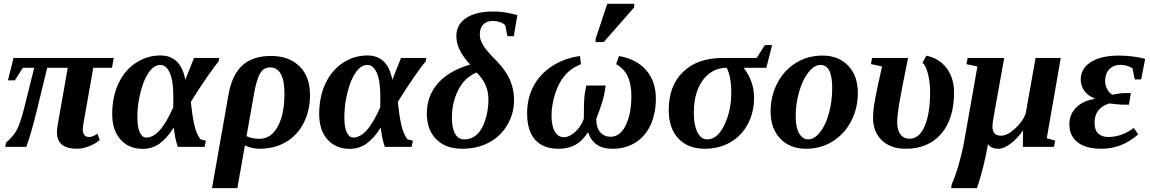

<svg xmlns="http://www.w3.org/2000/svg" viewBox="-20 -758 5938 991"><path d="M379.4 9.8Q326.2 9.8 300 -11.2Q273.9 -32.2 273.9 -76.2Q273.9 -89.4 277.3 -110.8L329.6 -408.2H223.6L169.9 -187Q139.2 -62.5 115.7 0H7.3L11.2 -22Q47.4 -53.2 64.9 -84.2Q82.5 -115.2 102.1 -189.9L156.7 -408.2H98.1L56.6 -343.3H21L49.8 -459H566.9L558.1 -408.2H461.4L409.7 -114.7L407.2 -90.8Q407.2 -50.8 440.4 -50.8Q458 -50.8 483.4 -67.9L494.6 -35.2Q472.7 -15.6 439 -2.9Q405.3 9.8 379.4 9.8Z M1042.5 -31.7 1036.1 0H897.9Q882.8 -42.5 877 -99.6Q841.3 -43.5 803.2 -16.6Q765.1 10.3 717.3 10.3Q644.5 10.3 601.8 -38.1Q559.1 -86.4 559.1 -169.4Q559.1 -257.8 591.3 -326.7Q623.5 -395.5 681.4 -433.6Q739.3 -471.7 808.1 -471.7Q913.1 -471.7 936.5 -346.2L981.4 -459H1111.8L1107.9 -439.5Q1089.8 -419.9 1049.1 -361.1Q1008.3 -302.2 964.8 -231.9Q972.2 -162.1 982.7 -114.7Q993.2 -67.4 1014.6 -39.1ZM874.5 -264.6Q874.5 -340.8 856.4 -381.8Q838.4 -422.9 807.6 -422.9Q775.9 -422.9 749.3 -386.2Q722.7 -349.6 705.8 -283.9Q689 -218.3 689 -154.3Q689 -99.1 701.9 -73.5Q714.8 -47.9 734.9 -47.9Q769.5 -47.9 803.2 -84.2Q836.9 -120.6 874 -203.1L874.5 -235.4Z M1320.3 9.8Q1298.8 9.8 1277.6 4.6Q1256.3 -0.5 1244.1 -7.8L1205.1 212.9H1074.2L1160.2 -273.9Q1178.2 -372.6 1231.4 -420.9Q1284.7 -469.2 1378.4 -469.2Q1471.7 -469.2 1525.9 -415.8Q1580.1 -362.3 1580.1 -268.6Q1580.1 -188 1547.6 -123.8Q1515.1 -59.6 1455.8 -24.9Q1396.5 9.8 1320.3 9.8ZM1319.8 -41.5Q1378.9 -41.5 1413.6 -105Q1448.2 -168.5 1448.2 -273.9Q1448.2 -410.2 1373.5 -410.2Q1340.8 -410.2 1322.5 -379.2Q1304.2 -348.1 1290.5 -270.5L1252.4 -55.2Q1281.7 -41.5 1319.8 -41.5Z M2110.8 -31.7 2104.5 0H1966.3Q1951.2 -42.5 1945.3 -99.6Q1909.7 -43.5 1871.6 -16.6Q1833.5 10.3 1785.6 10.3Q1712.9 10.3 1670.2 -38.1Q1627.4 -86.4 1627.4 -169.4Q1627.4 -257.8 1659.7 -326.7Q1691.9 -395.5 1749.8 -433.6Q1807.6 -471.7 1876.5 -471.7Q1981.4 -471.7 2004.9 -346.2L2049.8 -459H2180.2L2176.3 -439.5Q2158.2 -419.9 2117.4 -361.1Q2076.7 -302.2 2033.2 -231.9Q2040.5 -162.1 2051 -114.7Q2061.5 -67.4 2083 -39.1ZM1942.9 -264.6Q1942.9 -340.8 1924.8 -381.8Q1906.7 -422.9 1876 -422.9Q1844.2 -422.9 1817.6 -386.2Q1791 -349.6 1774.2 -283.9Q1757.3 -218.3 1757.3 -154.3Q1757.3 -99.1 1770.3 -73.5Q1783.2 -47.9 1803.2 -47.9Q1837.9 -47.9 1871.6 -84.2Q1905.3 -120.6 1942.4 -203.1L1942.9 -235.4Z M2365.7 9.8Q2280.3 9.8 2231.7 -39.1Q2183.1 -87.9 2183.1 -172.4Q2183.1 -261.7 2239.3 -326.9Q2295.4 -392.1 2406.7 -424.8Q2335.4 -501 2335.4 -570.8Q2335.4 -631.3 2385.5 -665Q2435.5 -698.7 2528.3 -698.7Q2583 -698.7 2650.4 -680.2L2631.8 -571.3H2599.1L2587.9 -627Q2578.1 -638.2 2560.3 -644Q2542.5 -649.9 2522.5 -649.9Q2493.2 -649.9 2474.9 -632.3Q2456.5 -614.7 2456.5 -578.6Q2456.5 -552.7 2473.9 -523.9Q2491.2 -495.1 2546.9 -439.9Q2590.8 -393.6 2612.1 -345.5Q2633.3 -297.4 2633.3 -241.2Q2633.3 -172.9 2598.9 -113.8Q2564.5 -54.7 2504.2 -22.5Q2443.8 9.8 2365.7 9.8ZM2377 -38.6Q2413.6 -38.6 2441.2 -63.5Q2468.8 -88.4 2484.9 -138.7Q2501 -189 2501 -245.6Q2501 -324.7 2439.9 -383.8Q2378.9 -358.9 2345.7 -294.2Q2312.5 -229.5 2312.5 -150.4Q2312.5 -95.7 2329.1 -67.1Q2345.7 -38.6 2377 -38.6Z M3106.4 -316.4 3098.6 -271.5Q3092.8 -235.8 3057.6 -144.5Q3057.6 -98.6 3078.1 -75.4Q3098.6 -52.2 3131.8 -52.2Q3180.7 -52.2 3209.7 -111.3Q3238.8 -170.4 3238.8 -263.2Q3238.8 -324.7 3219.5 -364.5Q3200.2 -404.3 3160.2 -426.8L3174.8 -468.8Q3264.6 -453.6 3314.9 -396Q3365.2 -338.4 3365.2 -249Q3365.2 -172.9 3338.4 -114Q3311.5 -55.2 3260.7 -22.7Q3210 9.8 3141.1 9.8Q3043.9 9.8 3016.1 -73.7H3013.7Q2983.4 -27.3 2946.5 -8.8Q2909.7 9.8 2862.8 9.8Q2783.7 9.8 2742.2 -36.6Q2700.7 -83 2700.7 -173.3Q2700.7 -250.5 2733.2 -312.7Q2765.6 -375 2829.3 -416.5Q2893.1 -458 2973.6 -468.8L2978.5 -426.8Q2928.2 -406.7 2895.8 -369.1Q2863.3 -331.5 2845 -272.9Q2826.7 -214.4 2826.7 -161.6Q2826.7 -106.9 2844 -78.4Q2861.3 -49.8 2889.2 -49.8Q2918.5 -49.8 2948.2 -76.7Q2978 -103.5 2993.2 -144.5Q2993.2 -242.2 2998 -271.5L3005.9 -316.4ZM3054.2 -541V-557.1L3114.3 -738.3H3253.4V-720.2L3096.2 -541Z M3630.4 -38.6Q3682.6 -38.6 3718.5 -112.1Q3754.4 -185.5 3754.4 -280.8Q3754.4 -361.3 3731 -408.2Q3681.6 -408.2 3642.8 -379.6Q3604 -351.1 3582.5 -298.8Q3561 -246.6 3561 -175.3Q3561 -112.8 3579.6 -75.7Q3598.1 -38.6 3630.4 -38.6ZM3820.8 -408.2 3820.3 -405.3Q3872.1 -336.4 3872.1 -254.4Q3872.1 -178.7 3839.6 -117.4Q3807.1 -56.2 3749 -23.2Q3690.9 9.8 3618.2 9.8Q3531.2 9.8 3481.4 -43.2Q3431.6 -96.2 3431.6 -189.9Q3431.6 -315.4 3505.9 -387.2Q3580.1 -459 3711.4 -459H3885.7L3927.7 -525.4H3965.3L3935.5 -408.2Z M4275.4 -305.2Q4275.4 -422.9 4214.4 -422.9Q4183.6 -422.9 4153.6 -385.7Q4123.5 -348.6 4105.2 -286.1Q4086.9 -223.6 4086.9 -155.8Q4086.9 -99.6 4105 -69.1Q4123 -38.6 4151.4 -38.6Q4182.6 -38.6 4211.9 -74.7Q4241.2 -110.8 4258.3 -172.4Q4275.4 -233.9 4275.4 -305.2ZM4140.1 9.8Q4057.1 9.8 4007.3 -42.5Q3957.5 -94.7 3957.5 -182.6Q3957.5 -261.7 3991.7 -328.1Q4025.9 -394.5 4087.2 -432.9Q4148.4 -471.2 4225.1 -471.2Q4308.1 -471.2 4357.9 -418.9Q4407.7 -366.7 4407.7 -278.8Q4407.7 -199.7 4373.5 -133.3Q4339.4 -66.9 4278.1 -28.6Q4216.8 9.8 4140.1 9.8Z M4655.3 9.8Q4577.6 9.8 4532 -33.4Q4486.3 -76.7 4486.3 -150.4Q4486.3 -191.4 4497.6 -250.7Q4508.8 -310.1 4532.7 -415L4475.6 -427.2L4481 -459H4667Q4637.7 -316.9 4620.1 -217.3Q4610.8 -157.7 4610.8 -128.4Q4610.8 -86.4 4627.7 -64.2Q4644.5 -42 4674.8 -42Q4725.1 -42 4752.9 -107.4Q4780.8 -172.9 4780.8 -284.2Q4780.8 -333 4769.5 -377.2Q4758.3 -421.4 4741.2 -433.6L4761.2 -470.7Q4827.6 -457 4866 -406.2Q4904.3 -355.5 4904.3 -280.8Q4904.3 -144.5 4837.9 -67.4Q4771.5 9.8 4655.3 9.8Z M4968.3 -426.8 4974.6 -459H5163.1L5113.3 -181.2Q5102.5 -125 5102.5 -105Q5102.5 -57.6 5147 -57.6Q5178.2 -57.6 5217.3 -92.5Q5256.3 -127.4 5273.4 -168.9L5325.2 -459H5455.1L5382.8 -44.4L5426.3 -32.2L5419.9 0H5259.3L5260.7 -85.4Q5233.4 -45.4 5197.8 -17.8Q5162.1 9.8 5133.8 9.8Q5095.2 9.8 5079.6 -14.2Q5058.1 107.9 5022.9 212.9H4889.2L4893.1 190.9Q4909.7 156.2 4928.2 91.6Q4946.8 26.9 4957.5 -33.7L5024.9 -415Z M5756.3 -471.2Q5790 -471.2 5828.9 -466.3Q5867.7 -461.4 5890.6 -453.6L5870.1 -348.1H5836.9L5825.7 -404.3Q5817.4 -411.6 5799.8 -417.5Q5782.2 -423.3 5763.2 -423.3Q5728 -423.3 5706.1 -401.1Q5684.1 -378.9 5684.1 -339.4Q5684.1 -315.9 5695.6 -295.7Q5707 -275.4 5723.1 -269Q5728 -270 5733.9 -271.2Q5739.7 -272.5 5756.1 -275.1Q5772.5 -277.8 5780.3 -277.8H5816.9L5807.1 -217.8H5772Q5759.3 -217.8 5705.1 -224.1Q5629.4 -200.2 5629.4 -124Q5629.4 -87.9 5648.2 -69.3Q5667 -50.8 5700.2 -50.8Q5768.6 -50.8 5832 -97.7L5855 -64.5Q5808.1 -24.4 5761.7 -7.3Q5715.3 9.8 5665 9.8Q5585 9.8 5542.2 -23.4Q5499.5 -56.6 5499.5 -116.7Q5499.5 -167.5 5534.4 -202.6Q5569.3 -237.8 5627.9 -247.1L5628.9 -250.5Q5595.7 -263.2 5576.9 -289.3Q5558.1 -315.4 5558.1 -347.2Q5558.1 -405.3 5611.3 -438.2Q5664.6 -471.2 5756.3 -471.2Z"/></svg>

Font: Tinos
Style: Bold Italic
Weight: 700
Italic angle: -16.333°
Designer: Steve Matteson
Foundry: Monotype Imaging Inc.
Version: Version 1.23